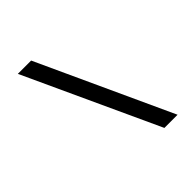

<svg xmlns="http://www.w3.org/2000/svg" viewBox="-234 -931 1195 1195"><g transform="rotate(-45 363.5 -333.5)"><path d="M640 108H524L117 -775H234Z"/></g></svg>

Font: DM Sans 20pt SemiBold
Style: Italic
Weight: 600
Italic angle: -10°
Version: Version 4.004;gftools[0.9.30]